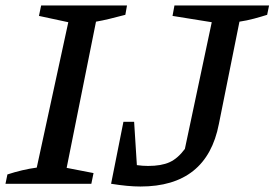

<svg xmlns="http://www.w3.org/2000/svg" viewBox="-36 -670 1001 700"><path d="M-16 0 -9 -34Q46 -52 98 -59L213 -589L106 -612L114 -650H427L421 -616Q387 -607 362 -601Q337 -595 314 -591L207 -58L305 -39L297 0ZM369 0 414 -226H453L463 -68Q484 -65 504 -65Q552 -65 582 -78.5Q612 -92 638 -127L736 -589L593 -612L600 -650H945L938 -616Q916 -609 890 -602Q864 -595 837 -591L762 -218Q718 10 476 10Q453 10 426.5 7.5Q400 5 369 0Z"/></svg>

Font: Piazzolla Medium
Style: Italic
Weight: 500
Italic angle: -11.3°
Designer: Juan Pablo del Peral
Foundry: Huerta Tipografica
Version: Version 1.330